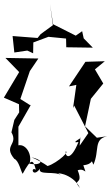

<svg xmlns="http://www.w3.org/2000/svg" viewBox="-34 -915 573 991"><path d="M137 -640 138 -696 216 -725 307 -716 308 -671 445 -669 398 -717 390 -754 357 -731 240 -790 224 -895 239 -785 176 -739 160 -719 31 -729 40 -644 107 -654ZM381 -204C399 -209 323 -173 371 -182C332 -84 302 -103 305 -134C330 -130 230 -52 199 -57C252 -31 195 -76 129 -103C205 -85 174 -59 118 -70C134 -117 100 -173 61 -165V-261L126 -375L125 -370L71 -404L120 -548L164 -613L-6 -616L65 -543L-14 -411L64 -377L65 -335L40 -296L25 -232C62 -167 -19 -166 40 -95C63 -87 75 -27 83 -18C130 -104 137 -90 151 -39C122 -57 134 7 173 -45C157 -8 255 -34 280 -10C230 -31 343 -23 379 56C335 4 400 44 367 -36C407 -52 417 2 396 -62C454 -68 432 -102 448 -65C481 -137 447 -196 519 -212L466 -204L405 -263L435 -405L499 -484L456 -557L507 -599L407 -596L322 -469L360 -477L343 -357L349 -370L422 -228L377 -163Z"/></svg>

Font: Charger Distortion
Style: 2
Weight: 400
Designer: Jasper
Foundry: Cannot Into Space Fonts
Version: Version 0.98